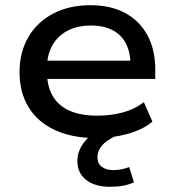

<svg xmlns="http://www.w3.org/2000/svg" viewBox="-20 -521 664 737"><path d="M349 9Q258 9 191.5 -21.5Q125 -52 90 -109Q55 -166 55 -244Q55 -320 88.5 -378Q122 -436 183.5 -468.5Q245 -501 327 -501Q405 -501 460.5 -471Q516 -441 546 -385.5Q576 -330 576 -253V-218H140V-288H501L481 -270Q481 -345 441.5 -384Q402 -423 329 -423Q277 -423 239 -403Q201 -383 180.5 -346Q160 -309 160 -257V-248Q160 -192 181.5 -154Q203 -116 246 -96.5Q289 -77 354 -77Q404 -77 450 -89Q496 -101 532 -129L565 -54Q528 -23 469.5 -7Q411 9 349 9ZM403 196Q344 196 310.5 169.5Q277 143 277 97Q277 56 306.5 20.5Q336 -15 390 -37L426 0Q406 9 389 21.5Q372 34 363 49.5Q354 65 354 82Q354 107 371 119.5Q388 132 416 132Q432 132 446.5 129Q461 126 476 120L494 179Q474 188 452 192Q430 196 403 196Z"/></svg>

Font: Nunito Sans 10pt SemiExpanded SemiBold
Style: Regular
Weight: 600
Width: 6
Designer: Vernon Adams
Foundry: Vernon Adams
Version: Version 3.101;gftools[0.9.27]